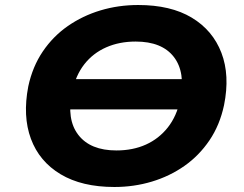

<svg xmlns="http://www.w3.org/2000/svg" viewBox="-20 -736 976 767"><path d="M187 -299 205 -420H790L771 -299ZM437 11Q307 11 222 -40Q137 -91 103.5 -181.5Q70 -272 93 -391Q110 -470 151 -530.5Q192 -591 251 -632Q310 -673 381.5 -694.5Q453 -716 532 -716Q662 -716 746 -665.5Q830 -615 864.5 -525Q899 -435 875 -316Q858 -236 816.5 -175Q775 -114 716.5 -73Q658 -32 586.5 -10.5Q515 11 437 11ZM445 -135Q511 -135 563 -158.5Q615 -182 650.5 -227Q686 -272 700 -338Q722 -447 674.5 -508.5Q627 -570 522 -570Q457 -570 404.5 -547Q352 -524 317 -479.5Q282 -435 268 -368Q245 -259 293 -197Q341 -135 445 -135Z"/></svg>

Font: Nunito Sans 7pt SemiExpanded ExtraBold
Style: Italic
Weight: 800
Width: 6
Italic angle: -9°
Designer: Vernon Adams
Foundry: Vernon Adams
Version: Version 3.101;gftools[0.9.27]